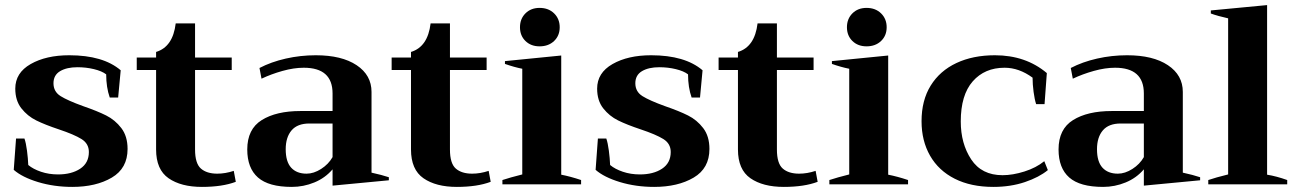

<svg xmlns="http://www.w3.org/2000/svg" viewBox="-20 -724 5099 754"><path d="M34 -57 43 -180H76Q82 -163 86 -132.5Q90 -102 91 -76Q110 -60 141 -49.5Q172 -39 208 -39Q261 -39 295 -61.5Q329 -84 329 -127Q329 -160 300 -178Q271 -196 211 -216Q157 -234 122.5 -251Q88 -268 64 -298.5Q40 -329 40 -376Q40 -438 100.5 -472.5Q161 -507 252 -507Q385 -507 454 -448L444 -341H411Q397 -381 397 -432Q380 -445 349 -452.5Q318 -460 284 -460Q242 -460 216 -444.5Q190 -429 190 -397Q190 -364 218 -346.5Q246 -329 307 -307Q362 -288 397 -270.5Q432 -253 456.5 -221Q481 -189 481 -139Q481 -63 419 -26.5Q357 10 264 10Q192 10 129.5 -9Q67 -28 34 -57Z M906 -10Q853 10 773 10Q691 10 642 -24Q593 -58 593 -137V-449H517V-498H593V-520Q659 -540 670 -632H746V-498H890V-449H746V-137Q746 -82 769 -62Q792 -42 833 -42Q865 -42 898 -53Z M951 -137Q951 -217 1008 -252.5Q1065 -288 1160 -288H1286V-357Q1286 -458 1173 -458Q1134 -458 1089.5 -445.5Q1045 -433 1007 -415L999 -457Q1045 -481 1102.5 -494Q1160 -507 1220 -507Q1322 -507 1380.5 -468Q1439 -429 1439 -363V-46Q1480 -37 1507 -28V-16L1286 5V-59Q1257 -25 1214.5 -7.5Q1172 10 1126 10Q1035 10 993 -27Q951 -64 951 -137ZM1286 -107V-239H1195Q1148 -239 1125 -212Q1102 -185 1102 -138Q1102 -89 1123.5 -65.5Q1145 -42 1184 -42Q1212 -42 1241 -60.5Q1270 -79 1286 -107Z M1907 -10Q1854 10 1774 10Q1692 10 1643 -24Q1594 -58 1594 -137V-449H1518V-498H1594V-520Q1660 -540 1671 -632H1747V-498H1891V-449H1747V-137Q1747 -82 1770 -62Q1793 -42 1834 -42Q1866 -42 1899 -53Z M2022 -617Q2022 -650 2043.5 -671.5Q2065 -693 2099 -693Q2134 -693 2156 -671.5Q2178 -650 2178 -617Q2178 -584 2156 -563Q2134 -542 2099 -542Q2065 -542 2043.5 -563Q2022 -584 2022 -617ZM1953 -17Q1983 -27 2031 -39V-454Q2000 -460 1963 -473V-484L2184 -506V-38Q2220 -31 2262 -17V0H1953Z M2319 -57 2328 -180H2361Q2367 -163 2371 -132.5Q2375 -102 2376 -76Q2395 -60 2426 -49.5Q2457 -39 2493 -39Q2546 -39 2580 -61.5Q2614 -84 2614 -127Q2614 -160 2585 -178Q2556 -196 2496 -216Q2442 -234 2407.5 -251Q2373 -268 2349 -298.5Q2325 -329 2325 -376Q2325 -438 2385.5 -472.5Q2446 -507 2537 -507Q2670 -507 2739 -448L2729 -341H2696Q2682 -381 2682 -432Q2665 -445 2634 -452.5Q2603 -460 2569 -460Q2527 -460 2501 -444.5Q2475 -429 2475 -397Q2475 -364 2503 -346.5Q2531 -329 2592 -307Q2647 -288 2682 -270.5Q2717 -253 2741.5 -221Q2766 -189 2766 -139Q2766 -63 2704 -26.5Q2642 10 2549 10Q2477 10 2414.5 -9Q2352 -28 2319 -57Z M3191 -10Q3138 10 3058 10Q2976 10 2927 -24Q2878 -58 2878 -137V-449H2802V-498H2878V-520Q2944 -540 2955 -632H3031V-498H3175V-449H3031V-137Q3031 -82 3054 -62Q3077 -42 3118 -42Q3150 -42 3183 -53Z M3306 -617Q3306 -650 3327.5 -671.5Q3349 -693 3383 -693Q3418 -693 3440 -671.5Q3462 -650 3462 -617Q3462 -584 3440 -563Q3418 -542 3383 -542Q3349 -542 3327.5 -563Q3306 -584 3306 -617ZM3237 -17Q3267 -27 3315 -39V-454Q3284 -460 3247 -473V-484L3468 -506V-38Q3504 -31 3546 -17V0H3237Z M3599 -248Q3599 -330 3635 -388Q3671 -446 3736 -476.5Q3801 -507 3887 -507Q4008 -507 4091 -437L4082 -315H4049Q4043 -333 4039 -363Q4035 -393 4035 -419Q3982 -458 3925 -458Q3847 -458 3800 -404.5Q3753 -351 3753 -247Q3753 -160 3794 -98Q3835 -36 3917 -36Q3957 -36 4003 -50.5Q4049 -65 4081 -91L4095 -56Q4061 -28 4005 -9Q3949 10 3881 10Q3793 10 3729.5 -22Q3666 -54 3632.5 -112.5Q3599 -171 3599 -248Z M4137 -137Q4137 -217 4194 -252.5Q4251 -288 4346 -288H4472V-357Q4472 -458 4359 -458Q4320 -458 4275.5 -445.5Q4231 -433 4193 -415L4185 -457Q4231 -481 4288.5 -494Q4346 -507 4406 -507Q4508 -507 4566.5 -468Q4625 -429 4625 -363V-46Q4666 -37 4693 -28V-16L4472 5V-59Q4443 -25 4400.5 -7.5Q4358 10 4312 10Q4221 10 4179 -27Q4137 -64 4137 -137ZM4472 -107V-239H4381Q4334 -239 4311 -212Q4288 -185 4288 -138Q4288 -89 4309.5 -65.5Q4331 -42 4370 -42Q4398 -42 4427 -60.5Q4456 -79 4472 -107Z M4725 -17Q4754 -27 4803 -39V-652Q4762 -661 4735 -671V-683L4956 -704V-38Q4993 -32 5035 -17V0H4725Z"/></svg>

Font: Trirong Bold
Style: Regular
Weight: 700
Designer: Katatrad Team
Foundry: CadsonDemak
Version: Version 1.000